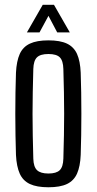

<svg xmlns="http://www.w3.org/2000/svg" viewBox="-20 -776 404 803"><path d="M182.5 7.2Q134 7.2 105 -6.4Q75.9 -20.1 62.6 -49.8Q49.2 -79.6 46.8 -127.8Q45.5 -166.7 44.8 -210.3Q44 -254 44 -299.3Q44 -344.6 44.7 -388.5Q45.4 -432.4 46.8 -472Q49.2 -520.4 62.5 -550.1Q75.8 -579.8 104.9 -593.5Q133.9 -607.2 182.5 -607.2Q231.5 -607.2 260.3 -593.5Q289 -579.7 302.3 -550Q315.5 -520.3 317.5 -472Q318.9 -433.1 319.6 -389.4Q320.3 -345.7 320.3 -300.6Q320.3 -255.5 319.6 -211.5Q318.9 -167.5 317.5 -127.8Q315.5 -80.2 302.3 -50.2Q289 -20.3 260.3 -6.5Q231.5 7.2 182.5 7.2ZM182.5 -50.3Q215.5 -50.3 229.8 -64.2Q244.1 -78 245 -112.5Q246.4 -164.4 247.4 -210.2Q248.3 -256 248.3 -300.1Q248.3 -344.2 247.4 -390Q246.4 -435.8 245 -487.3Q244.1 -522.1 230.2 -536.1Q216.3 -550.1 182.5 -550.1Q148.8 -550.1 134.6 -536.1Q120.3 -522.1 119.3 -487.3Q117.9 -435.8 117 -389.9Q116.1 -344.1 116.1 -299.9Q116.1 -255.6 117 -209.8Q117.9 -163.9 119.3 -112.5Q120.3 -78 135 -64.2Q149.6 -50.3 182.5 -50.3ZM92.6 -640.6 158.7 -755.8H205.8L271.9 -640.6H219.2L182.7 -709.7L145.3 -640.6Z"/></svg>

Font: Big Shoulders Thin
Style: Regular
Weight: 100
Designer: Patric King
Foundry: XO Type Co
Version: Version 2.002